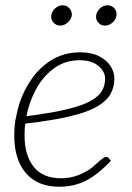

<svg xmlns="http://www.w3.org/2000/svg" viewBox="-20 -701 498 727"><path d="M204 6Q149 6 111 -17.5Q73 -41 53.5 -84.5Q34 -128 34 -188Q34 -206 35.5 -225Q37 -244 42 -263Q49 -301 63.5 -336Q78 -371 100 -402Q110 -417 122.5 -430.5Q135 -444 149 -455Q176 -478 210 -490.5Q244 -503 283 -503Q326 -503 354.5 -488.5Q383 -474 398 -451.5Q413 -429 413 -404Q413 -372 399 -346Q385 -320 350 -299Q322 -282 278.5 -269.5Q235 -257 183 -248Q131 -239 76 -233Q74 -222 73.5 -209.5Q73 -197 73 -188Q73 -113 107.5 -69.5Q142 -26 211 -26Q247 -26 278 -38.5Q309 -51 329 -67Q337 -74 347.5 -83.5Q358 -93 367.5 -100Q377 -107 382 -107Q387 -107 391 -103L400 -92Q354 -43 308.5 -18.5Q263 6 204 6ZM80 -261Q129 -267 177 -275.5Q225 -284 264 -295.5Q303 -307 327 -321Q356 -338 367 -358.5Q378 -379 378 -403Q378 -430 352.5 -451.5Q327 -473 281 -473Q227 -473 185.5 -443Q144 -413 117.5 -365Q91 -317 80 -261ZM252 -642Q249 -627 236 -615.5Q223 -604 208 -604Q193 -604 182.5 -615.5Q172 -627 174 -642Q176 -658 189 -669.5Q202 -681 217 -681Q233 -681 243 -669.5Q253 -658 252 -642ZM421 -642Q419 -627 406 -615.5Q393 -604 378 -604Q362 -604 352 -615.5Q342 -627 344 -642Q346 -658 359 -669.5Q372 -681 387 -681Q403 -681 413 -669.5Q423 -658 421 -642Z"/></svg>

Font: Aleo ExtraLight
Style: Italic
Weight: 250
Italic angle: -7°
Designer: Alessio Laiso
Foundry: Alessio Laiso
Version: Version 2.001;gftools[0.9.29]